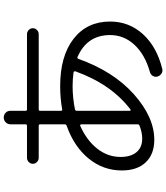

<svg xmlns="http://www.w3.org/2000/svg" viewBox="50 -893 900 1040"><g transform="rotate(-90 500.0 -373.0)"><path d="M338.9 -388.7Q259.8 -353.5 214.8 -296.4Q169.9 -239.3 169.9 -169.9Q169.9 -114.3 195.8 -83.5Q221.7 -52.7 269.5 -52.7Q302.7 -52.7 339.8 -67.4Q346.7 -70.3 346.7 -78.1V-382.8Q346.7 -385.7 344.2 -387.7Q341.8 -389.6 338.9 -388.7ZM552.7 -429.7Q491.2 -429.7 427.7 -417Q419.9 -415 419.9 -407.2V-120.1Q419.9 -117.2 422.4 -115.7Q424.8 -114.3 426.8 -116.2Q563.5 -219.7 633.8 -415Q634.8 -418 632.8 -420.9Q630.9 -423.8 627.9 -424.8Q589.8 -429.7 552.7 -429.7ZM262.7 12.7Q184.6 12.7 140.6 -33.7Q96.7 -80.1 96.7 -163.1Q96.7 -263.7 161.1 -342.8Q225.6 -421.9 338.9 -461.9Q346.7 -464.8 346.7 -472.7V-605.5Q346.7 -613.3 337.9 -613.3H165Q152.3 -613.3 142.6 -622.6Q132.8 -631.8 132.8 -645Q132.8 -658.2 142.6 -667.5Q152.3 -676.8 165 -676.8H337.9Q346.7 -676.8 346.7 -684.6V-766.6Q346.7 -781.2 357.4 -792Q368.2 -802.7 383.3 -802.7Q398.4 -802.7 409.2 -792.5Q419.9 -782.2 419.9 -766.6V-684.6Q419.9 -676.8 427.7 -676.8H835Q847.7 -676.8 857.4 -667.5Q867.2 -658.2 867.2 -645Q867.2 -631.8 857.4 -622.6Q847.7 -613.3 835 -613.3H427.7Q419.9 -613.3 419.9 -605.5V-493.2Q419.9 -484.4 427.7 -486.3Q488.3 -497.1 552.7 -497.1Q716.8 -497.1 810.1 -424.3Q903.3 -351.6 903.3 -226.6Q903.3 -124 835 -48.8Q766.6 26.4 647.5 55.7Q633.8 59.6 621.6 51.8Q609.4 43.9 605.5 30.3Q601.6 17.6 608.4 5.4Q615.2 -6.8 628.9 -10.7Q723.6 -37.1 776.9 -94.2Q830.1 -151.4 830.1 -226.6Q830.1 -351.6 710.9 -403.3Q705.1 -406.2 701.2 -398.4Q633.8 -209 509.8 -98.1Q385.7 12.7 262.7 12.7Z"/></g></svg>

Font: Rounded Mgen+ 1mn regular
Style: Regular
Weight: 400
Designer: [Source Han Sans]
Ryoko NISHIZUKA  (kana & ideographs); Paul D. Hunt (Latin, Greek & Cyrillic); Wenlong ZHANG  (bopomofo
Version: Version 1.059.20150602